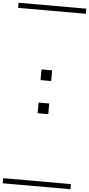

<svg xmlns="http://www.w3.org/2000/svg" viewBox="-82 -1012 694 1497"><g transform="rotate(5 265.0 -263.5)"><path d="M306.6 -208.5V-125H223.6V-208.5ZM306.6 -467.8V-384.3H223.6V-467.8ZM0 402.8H530.3V442.9H0ZM0 -970.2H530.3V-930.2H0Z"/></g></svg>

Font: AzarMehrMSRS1
Style: Regular
Weight: 1
Designer: Amin Abedi
Version: Version 1.00